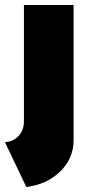

<svg xmlns="http://www.w3.org/2000/svg" viewBox="-40 -520 356 772"><path d="M-20 51.8Q14.6 48.8 35.4 25.9Q56.2 2.9 56.2 -32.2V-500H255.9V43.9Q255.9 116.2 202.9 168.7Q149.9 221.2 65.9 231.9Z"/></svg>

Font: Apfel Grotezk Satt
Style: Regular
Weight: 900
Designer: Luigi Gorlero
Foundry: © 2023, Luigi Gorlero & Collletttivo
Version: Version 2.000;Glyphs 3.2 (3217)